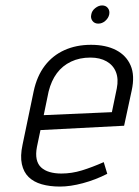

<svg xmlns="http://www.w3.org/2000/svg" viewBox="-20 -675 510 707"><path d="M356 -655Q343 -655 330.5 -645Q318 -635 316 -621Q313 -608 320.5 -598Q328 -588 342 -588Q356 -588 367.5 -598Q379 -608 382 -621Q385 -635 377.5 -645Q370 -655 356 -655ZM116 -134 129 -196 437 -212 465 -342Q477 -397 461 -434Q445 -471 407.5 -490.5Q370 -510 315 -510Q261 -510 217.5 -490.5Q174 -471 145 -433Q116 -395 104 -339L63 -142Q54 -100 60.5 -70.5Q67 -41 85.5 -23Q104 -5 133.5 3.5Q163 12 201 12Q239 12 285.5 -0.5Q332 -13 375 -35L362 -78Q319 -59 281.5 -47.5Q244 -36 206 -36Q182 -36 163 -41.5Q144 -47 131.5 -58.5Q119 -70 115 -89Q111 -108 116 -134ZM410 -349 392 -262 141 -251 159 -338Q169 -378 189.5 -405.5Q210 -433 241.5 -448Q273 -463 313 -463Q348 -463 372.5 -449Q397 -435 407 -409.5Q417 -384 410 -349Z"/></svg>

Font: Advent Pro
Style: Italic
Weight: 400
Italic angle: -12°
Designer: VivaRado, Andreas Kalpakidis
Foundry: VivaRado, Andreas Kalpakidis
Version: Version 3.000